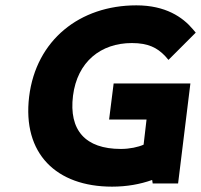

<svg xmlns="http://www.w3.org/2000/svg" viewBox="-20 -686 752 718"><path d="M692 -374H405L388 -239H528L517 -145C497 -136 465 -129 432 -129C299 -129 237 -199 253 -328C269 -455 357 -525 473 -525C535 -525 568 -507 597 -477L610 -462L712 -564L701 -577C663 -622 599 -666 490 -666C278 -666 115 -536 89 -325C63 -111 191 12 399 12C454 12 504 3 549 -13L551 0H646Z"/></svg>

Font: Falling Sky
Style: ExBdObl
Weight: 400
Designer: Paul D. Hunt
Foundry: Adobe Systems Incorporated
Version: Version 1.02